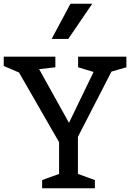

<svg xmlns="http://www.w3.org/2000/svg" viewBox="-31 -1010 704 1030"><path d="M478 0H195V-44L286 -77V-247L71 -621L-11 -656V-706H266V-649L179 -639L339 -351L471 -624L388 -649V-706H647V-649L567 -626L387 -276V-77L478 -44ZM335 -801H246L347 -990H464Z"/></svg>

Font: Belgrano
Style: Regular
Weight: 400
Designer: Daniel Hernandez
Foundry: Daniel Hernndez
Version: Version 1.003